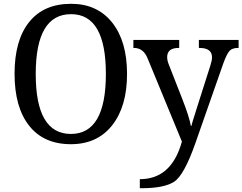

<svg xmlns="http://www.w3.org/2000/svg" viewBox="-20 -745 1269 1005"><path d="M351.1 9.8Q209 9.8 132.6 -86.9Q56.2 -183.6 56.2 -358.9Q56.2 -534.2 132.6 -629.6Q209 -725.1 352.1 -725.1Q488.8 -725.1 566.9 -627.2Q645 -529.3 645 -357.9Q645 -187.5 566.9 -88.9Q488.8 9.8 351.1 9.8ZM351.1 -43.9Q534.2 -43.9 534.2 -357.9Q534.2 -670.9 352.1 -670.9Q167 -670.9 167 -357.9Q167 -43.9 351.1 -43.9ZM1229 -536.1V-494.1H1226.1Q1196.3 -494.1 1182.1 -479.5Q1168 -464.8 1149.9 -416L1002.9 3.9Q943.8 172.4 891.4 206.3Q838.9 240.2 721.2 240.2H711.9V192.9Q877.9 192.9 932.1 -3.9L752 -440.9Q730 -494.1 681.2 -494.1H678.2V-536.1H918V-494.1H915Q855 -494.1 855 -445.8Q855 -429.2 862.8 -409.2L934.1 -227.1Q971.2 -132.3 979 -85.9H981.9Q987.3 -107.9 997.6 -139.2Q1007.8 -170.4 1019 -207L1081.1 -401.9Q1089.8 -429.7 1089.8 -444.8Q1089.8 -494.1 1023.9 -494.1H1021V-536.1Z"/></svg>

Font: Droid-TTFautohint Serif
Style: Regular
Weight: 400
Foundry: Ascender Corporation
Version: Version 1.00; ttfautohint (v1.00rc1.4-1a1c-dirty) -l 8 -r 50